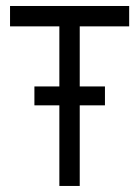

<svg xmlns="http://www.w3.org/2000/svg" viewBox="-20 -615 460 635"><path d="M407.2 -527.8H243.7V-329.1H327.1V-266.6H243.7V0H176.3V-266.6H93.8V-329.1H176.3V-527.8H13.2V-595.2H407.2Z"/></svg>

Font: Now
Style: Regular
Weight: 400
Designer: Alfredo Marco Pradil
Foundry: Alfredo Marco Pradil
Version: Version 1.200;hotconv 1.0.109;makeotfexe 2.5.65596